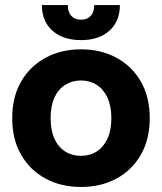

<svg xmlns="http://www.w3.org/2000/svg" viewBox="-20 -730 643 762"><path d="M301.4 12Q222.4 12 160.7 -21.3Q99 -54.6 63.8 -115.9Q28.5 -177.2 28.5 -260.9Q28.5 -345.4 63.8 -406.3Q99 -467.3 160.7 -500.7Q222.4 -534.2 301.4 -534.2Q380.7 -534.2 442.3 -500.7Q503.9 -467.3 539.1 -406.3Q574.3 -345.4 574.3 -260.9Q574.3 -177.2 539.1 -115.9Q503.9 -54.6 442.3 -21.3Q380.7 12 301.4 12ZM301.4 -111.5Q336.6 -111.5 363.7 -128.8Q390.8 -146.1 406.3 -179.4Q421.9 -212.6 421.9 -260.9Q421.9 -309.6 406.3 -342.8Q390.8 -376 363.7 -393.3Q336.6 -410.6 301.4 -410.6Q266.3 -410.6 238.8 -393.3Q211.3 -376 196.1 -342.8Q180.9 -309.6 180.9 -260.9Q180.9 -212.6 196.1 -179.4Q211.3 -146.1 238.8 -128.8Q266.3 -111.5 301.4 -111.5ZM301.4 -570.8Q230 -570.8 188.2 -608.1Q146.3 -645.3 146.3 -710H249.1Q249.1 -682 263 -666.9Q277 -651.8 301.4 -651.8Q325.9 -651.8 339.8 -666.5Q353.8 -681.3 353.8 -710H455.8Q455.8 -645.3 414.3 -608.1Q372.8 -570.8 301.4 -570.8Z"/></svg>

Font: TikTok Sans Light
Style: Regular
Weight: 300
Version: Version 4.000